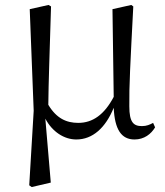

<svg xmlns="http://www.w3.org/2000/svg" viewBox="-20 -548 666 775"><path d="M288 15C354 15 406 -32 439 -113C443 -25 470 15 523 15C562 15 590 -7 606 -34L598 -52C585 -45 572 -39 553 -39C519 -39 502 -54 502 -119C501 -199 506 -291 518 -522L510 -528L434 -511L439 -157C401 -85 354 -52 296 -52C248 -52 208 -70 175 -125C176 -221 180 -320 186 -522L176 -528L100 -511L116 -101L98 200L108 207L185 189L163 -69C191 -16 239 15 288 15Z"/></svg>

Font: Source Han Serif KR
Style: Regular
Weight: 400
Designer: Ryoko NISHIZUKA 西塚涼子 (kana & ideographs); Frank Grießhammer (Latin, Greek & Cyrillic); Wenlong ZHANG 张文龙 (bopomofo); San
Foundry: Adobe
Version: Version 2.001;hotconv 1.1.0;makeotfexe 2.6.0